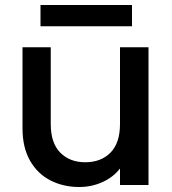

<svg xmlns="http://www.w3.org/2000/svg" viewBox="-20 -740 689 768"><path d="M183 -244Q183 -168 221 -129.5Q259 -91 321 -91Q384 -91 422 -129.5Q460 -168 460 -244V-551H574V0H460V-66Q433 -31 389.5 -11.5Q346 8 297 8Q233 8 181.5 -18.5Q130 -45 100 -97.5Q70 -150 70 -227V-551H183ZM142 -720H508V-635H142Z"/></svg>

Font: Poppins Medium
Style: Regular
Weight: 500
Designer: Ninad Kale (Devanagari), Jonny Pinhorn (Latin)
Version: Version 5.002